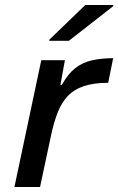

<svg xmlns="http://www.w3.org/2000/svg" viewBox="-20 -752 476 772"><path d="M38 0 146 -510H241L223 -411H229Q253 -455 282.5 -478Q312 -501 350 -509.5Q388 -518 435 -518L415 -419Q356 -419 316.5 -405.5Q277 -392 252.5 -366Q228 -340 212.5 -301Q197 -262 186 -211L141 0ZM178 -588 179 -593 323 -732H436L435 -727L257 -588Z"/></svg>

Font: Saira SemiExpanded Medium
Style: Italic
Weight: 500
Width: 6
Italic angle: -12°
Designer: Hector Gatti with collaboration of the Omnibus-Type team
Foundry: Omnibus-Type
Version: Version 1.101